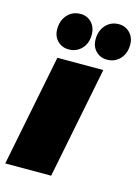

<svg xmlns="http://www.w3.org/2000/svg" viewBox="-123 -842 661 909"><g transform="rotate(15 208.0 -388.0)"><path d="M-5 0 104 -547H329L220 0ZM145 -599Q112 -599 90 -621Q68 -643 68 -678Q68 -721 93 -748.5Q118 -776 157 -776Q190 -776 211.5 -753Q233 -730 233 -694Q233 -652 208 -625.5Q183 -599 145 -599ZM333 -599Q300 -599 278 -621Q256 -643 256 -678Q256 -721 281 -748.5Q306 -776 345 -776Q377 -776 399 -753.5Q421 -731 421 -696Q421 -653 396 -626Q371 -599 333 -599Z"/></g></svg>

Font: Montserrat Black
Style: Italic
Weight: 900
Italic angle: -11.3°
Designer: Julieta Ulanovsky
Foundry: Julieta Ulanovsky
Version: Version 9.000; ttfautohint (v1.8.4.7-5d5b)